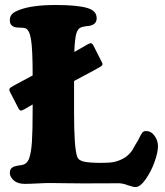

<svg xmlns="http://www.w3.org/2000/svg" viewBox="-20 -733 664 772"><path d="M182.1 2.9Q160.6 2.9 130.4 4.6Q100.1 6.3 79.1 6.3Q50.8 6.3 35.2 -7.8Q19.5 -22 19.5 -38.1Q19.5 -56.2 35.6 -63Q43.9 -66.4 66.9 -69.3Q88.9 -72.8 97.2 -96.2Q105.5 -119.1 108.4 -163.3Q111.3 -207.5 111.3 -294.9V-313Q106.4 -310.1 95 -303.5Q83.5 -296.9 78.6 -293.9Q68.8 -288.6 64.5 -288.3Q60.1 -288.1 55.7 -294.4L19 -365.7Q16.1 -372.6 18.6 -376.7Q21 -380.9 30.3 -385.7Q41.5 -392.6 71.8 -408.4Q102.1 -424.3 111.3 -429.7Q111.3 -534.2 104.7 -574.5Q98.1 -614.7 81.1 -619.6Q75.2 -621.6 61.5 -621.8Q47.9 -622.1 41 -623.5Q19.5 -629.4 19.5 -650.9Q19.5 -667 28.3 -676.3Q37.1 -685.5 59.6 -693.8Q109.9 -712.9 204.6 -712.9Q291 -712.9 331.5 -700.7Q368.7 -689.9 368.7 -659.7Q368.7 -635.3 341.3 -629.4Q337.4 -628.9 331.1 -628.2Q324.7 -627.4 319.1 -626.5Q313.5 -625.5 307.1 -623.5Q293.5 -619.1 287.1 -598.9Q280.8 -578.6 278.8 -523.9Q292.5 -531.7 330.6 -553.7Q340.8 -559.1 345 -559.3Q349.1 -559.6 354 -553.2L390.1 -481.9Q393.6 -475.1 390.9 -470.9Q388.2 -466.8 378.9 -461.9Q369.1 -456.1 353 -447.5Q336.9 -439 314.5 -427Q292 -415 277.8 -407.2V-278.8Q277.8 -140.6 290 -104Q294.9 -87.9 318.1 -83Q341.3 -78.1 387.7 -78.1Q418.9 -78.1 436.8 -81.5Q454.6 -85 473.1 -94.2Q486.8 -101.1 497.3 -111.6Q507.8 -122.1 512 -129.2Q516.1 -136.2 525.9 -153.8Q533.2 -164.1 540.3 -179Q547.4 -193.8 552.5 -200Q557.6 -206.1 566.9 -206.1Q587.9 -206.1 601.6 -186.8Q615.2 -167.5 615.2 -145.5Q615.2 -120.1 601.1 -81.1Q586.9 -42 565.2 -11.5Q543.5 19 525.4 19Q513.7 19 493.4 11.5Q473.1 3.9 458 3.9Q426.8 3.9 379.4 4.2Q332 4.4 313 4.4Q286.6 4.4 244.4 3.7Q202.1 2.9 182.1 2.9Z"/></svg>

Font: Cooper*
Style: Bold
Weight: 700
Designer: Owen Earl
Foundry: indestructible type*
Version: Version 0.001